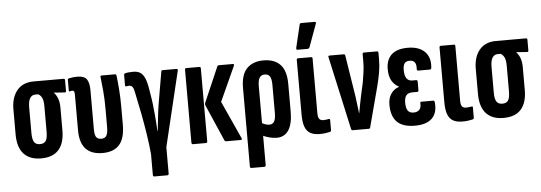

<svg xmlns="http://www.w3.org/2000/svg" viewBox="-54 -882 3479 1234"><g transform="rotate(-5 1685.0 -265.0)"><path d="M182 6Q108 6 69.5 -36.5Q31 -79 31 -162V-324Q31 -400 68.5 -445.5Q106 -491 176 -491H369Q378 -491 378 -482V-413Q378 -402 369 -403L299 -408V-407Q314 -393 323.5 -368Q333 -343 333 -308V-162Q333 -79 295 -36.5Q257 6 182 6ZM182 -86Q209 -86 220 -103.5Q231 -121 231 -163V-327Q231 -350 227.5 -365Q224 -380 216.5 -390Q209 -400 199 -406H180Q157 -406 145 -386.5Q133 -367 133 -327V-163Q133 -121 144.5 -103.5Q156 -86 182 -86Z M578 6Q506 6 469.5 -33.5Q433 -73 433 -153V-381Q433 -397 430 -403.5Q427 -410 418 -410Q413 -410 409 -409Q405 -408 402 -407Q396 -406 396 -413V-480Q396 -490 405 -491Q417 -494 430.5 -495.5Q444 -497 458 -497Q502 -497 518.5 -474.5Q535 -452 535 -401V-152Q535 -114 545 -100Q555 -86 578 -86Q601 -86 611 -102.5Q621 -119 621 -159V-275Q621 -337 616.5 -389Q612 -441 607 -481Q606 -491 615 -491H701Q709 -491 710 -482Q715 -444 719 -391Q723 -338 723 -276V-165Q723 -77 687 -35.5Q651 6 578 6Z M896 185Q887 185 887 174V41Q882 -16 871.5 -85Q861 -154 847.5 -224.5Q834 -295 820 -359Q815 -388 807 -399Q799 -410 785 -410Q777 -410 767 -408Q763 -407 761 -409Q759 -411 759 -415V-480Q759 -490 767 -492Q778 -495 791 -496Q804 -497 820 -497Q844 -497 861.5 -487.5Q879 -478 891.5 -452Q904 -426 912 -375Q918 -339 922.5 -310Q927 -281 929 -255Q932 -234 934 -207Q936 -180 938 -153.5Q940 -127 941 -105H943Q945 -121 947 -141Q949 -161 951.5 -182.5Q954 -204 956.5 -226Q959 -248 962 -266L999 -482Q1000 -491 1008 -491H1097Q1108 -491 1105 -479L989 4V174Q989 185 979 185Z M1375 0Q1368 0 1365 -6L1263 -240Q1259 -249 1263 -259L1361 -485Q1364 -491 1371 -491H1461Q1467 -491 1468 -488Q1469 -485 1467 -479L1365 -255L1475 -13Q1481 0 1469 0ZM1161 0Q1152 0 1152 -11V-481Q1152 -491 1161 -491H1245Q1254 -491 1254 -481V-11Q1254 0 1245 0Z M1522 185Q1513 185 1513 174V-332Q1513 -417 1551.5 -457Q1590 -497 1659 -497Q1730 -497 1767.5 -457Q1805 -417 1805 -332V-154Q1805 -75 1778.5 -34.5Q1752 6 1701 6Q1678 6 1652.5 -1Q1627 -8 1602 -20V-102Q1616 -95 1631 -88.5Q1646 -82 1662 -82Q1683 -82 1693 -99.5Q1703 -117 1703 -154V-334Q1703 -372 1693 -389Q1683 -406 1659 -406Q1637 -406 1626 -389Q1615 -372 1615 -334V174Q1615 185 1606 185Z M1978 6Q1942 6 1918.5 -7Q1895 -20 1884 -49.5Q1873 -79 1873 -128V-481Q1873 -491 1882 -491H1966Q1975 -491 1975 -481V-129Q1975 -102 1983.5 -91.5Q1992 -81 2010 -81Q2019 -81 2028.5 -82.5Q2038 -84 2046 -85Q2053 -87 2053 -77V-13Q2053 -5 2046 -2Q2033 1 2016.5 3.5Q2000 6 1978 6ZM1884 -546Q1874 -546 1876 -558L1911 -705Q1912 -715 1923 -715H2008Q2020 -715 2015 -702L1961 -554Q1957 -546 1947 -546Z M2191 0Q2184 0 2182 -8L2078 -479Q2074 -491 2085 -491H2176Q2185 -491 2186 -482L2228 -217Q2231 -189 2235 -161Q2239 -133 2242 -105H2243Q2248 -134 2253.5 -162Q2259 -190 2265 -219L2283 -300Q2289 -336 2293.5 -368Q2298 -400 2298 -435V-481Q2298 -491 2307 -491H2391Q2400 -491 2400 -480V-439Q2400 -396 2392.5 -353.5Q2385 -311 2373 -265L2305 -8Q2304 0 2296 0Z M2593 6Q2515 6 2478 -31Q2441 -68 2441 -143Q2441 -184 2460 -212.5Q2479 -241 2511 -251V-254Q2483 -268 2466.5 -296.5Q2450 -325 2450 -371Q2450 -432 2485 -464.5Q2520 -497 2590 -497Q2661 -497 2698.5 -460.5Q2736 -424 2730 -358Q2729 -345 2720 -345H2645Q2635 -345 2636 -357Q2640 -413 2595 -413Q2572 -413 2562 -399.5Q2552 -386 2552 -356Q2552 -320 2564.5 -302.5Q2577 -285 2601 -285H2626Q2635 -285 2635 -274V-220Q2635 -209 2626 -209H2595Q2568 -209 2555.5 -194Q2543 -179 2543 -145Q2543 -112 2554.5 -95.5Q2566 -79 2592 -79Q2617 -79 2629.5 -93.5Q2642 -108 2640 -135Q2638 -144 2648 -144H2724Q2732 -144 2733 -132Q2740 -66 2704.5 -30Q2669 6 2593 6Z M2899 6Q2863 6 2839.5 -7Q2816 -20 2805 -49.5Q2794 -79 2794 -128V-481Q2794 -491 2803 -491H2887Q2896 -491 2896 -481V-129Q2896 -102 2904.5 -91.5Q2913 -81 2931 -81Q2940 -81 2949.5 -82.5Q2959 -84 2967 -85Q2974 -87 2974 -77V-13Q2974 -5 2967 -2Q2954 1 2937.5 3.5Q2921 6 2899 6Z M3165 6Q3091 6 3052.5 -36.5Q3014 -79 3014 -162V-324Q3014 -400 3051.5 -445.5Q3089 -491 3159 -491H3352Q3361 -491 3361 -482V-413Q3361 -402 3352 -403L3282 -408V-407Q3297 -393 3306.5 -368Q3316 -343 3316 -308V-162Q3316 -79 3278 -36.5Q3240 6 3165 6ZM3165 -86Q3192 -86 3203 -103.5Q3214 -121 3214 -163V-327Q3214 -350 3210.5 -365Q3207 -380 3199.5 -390Q3192 -400 3182 -406H3163Q3140 -406 3128 -386.5Q3116 -367 3116 -327V-163Q3116 -121 3127.5 -103.5Q3139 -86 3165 -86Z"/></g></svg>

Font: Sofia Sans Extra Condensed
Style: Bold
Weight: 700
Designer: Botio Nikoltchev, Ani Petrova
Foundry: lettersoup
Version: Version 4.101